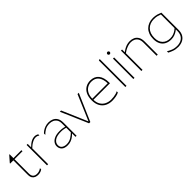

<svg xmlns="http://www.w3.org/2000/svg" viewBox="258 -2029 3528 3528"><g transform="rotate(-45 2021.5 -265.0)"><path d="M356 -24Q341 -12 313.5 -1Q286 10 247 10Q215 10 184 -1.5Q153 -13 132.5 -43Q112 -73 112 -130V-502H29V-512L132 -630H142V-530H349V-502H142V-128Q142 -72 169.5 -45.5Q197 -19 248 -19Q282 -19 309.5 -30Q337 -41 356 -56Z M484 -530H512V-438L514 -424V0H484ZM697 -540Q740 -540 774 -517V-487Q758 -498 739.5 -505Q721 -512 695 -512Q663 -512 627.5 -495Q592 -478 561 -454.5Q530 -431 510 -410L507 -436Q530 -460 559.5 -484Q589 -508 624 -524Q659 -540 697 -540Z M1235 -131 1237 -105Q1213 -76 1180 -49.5Q1147 -23 1106 -6.5Q1065 10 1016 10Q934 10 895.5 -27.5Q857 -65 857 -122Q857 -166 883.5 -202.5Q910 -239 962 -261Q1014 -283 1092 -283Q1139 -283 1175.5 -276.5Q1212 -270 1231 -263L1233 -235Q1215 -243 1178.5 -250Q1142 -257 1104 -257Q992 -257 939.5 -217.5Q887 -178 887 -122Q887 -67 925 -42.5Q963 -18 1016 -18Q1083 -18 1137.5 -52Q1192 -86 1235 -131ZM1223 -349Q1223 -409 1199.5 -444.5Q1176 -480 1139 -496Q1102 -512 1060 -512Q991 -512 941 -483.5Q891 -455 858 -418V-453Q875 -472 904.5 -492Q934 -512 973.5 -526Q1013 -540 1060 -540Q1110 -540 1154 -521Q1198 -502 1225.5 -459Q1253 -416 1253 -344V0H1225V-104L1223 -108Z M1577 0 1347 -530H1380L1594 -32L1807 -530H1840L1610 0Z M1939 -270V-259Q1939 -177 1971.5 -124Q2004 -71 2057.5 -45.5Q2111 -20 2174 -20Q2206 -20 2240.5 -24.5Q2275 -29 2305 -37.5Q2335 -46 2352 -58V-27Q2321 -8 2270 1Q2219 10 2174 10Q2099 10 2039 -20Q1979 -50 1944 -111.5Q1909 -173 1909 -265Q1909 -355 1940 -417Q1971 -479 2025 -510.5Q2079 -542 2147 -542Q2253 -542 2311 -471Q2369 -400 2369 -265V-249H1926V-278H2339Q2336 -393 2286.5 -452.5Q2237 -512 2147 -512Q2090 -512 2042.5 -485Q1995 -458 1967 -404Q1939 -350 1939 -270Z M2520 -688 2550 -698V0H2520Z M2728 -530H2758V0H2728ZM2743 -628Q2730 -628 2721 -637Q2712 -646 2712 -659Q2712 -672 2721 -681Q2730 -690 2743 -690Q2756 -690 2765 -681Q2774 -672 2774 -659Q2774 -646 2765 -637Q2756 -628 2743 -628Z M2936 -530H2964V-458L2966 -444V0H2936ZM3173 -512Q3130 -512 3089.5 -498Q3049 -484 3016 -465Q2983 -446 2962 -430L2959 -456Q2983 -474 3014.5 -493.5Q3046 -513 3085.5 -526.5Q3125 -540 3173 -540Q3225 -540 3267.5 -520Q3310 -500 3336 -456Q3362 -412 3362 -340V0H3332V-340Q3332 -401 3310.5 -438.5Q3289 -476 3253 -494Q3217 -512 3173 -512Z M3954 -52Q3954 23 3924 71.5Q3894 120 3843 144Q3792 168 3728 168Q3663 168 3610 148.5Q3557 129 3524 110V76Q3560 98 3610.5 119Q3661 140 3728 140Q3784 140 3828.5 119Q3873 98 3898.5 55.5Q3924 13 3924 -52V-498L3934 -477Q3902 -490 3865 -501Q3828 -512 3774 -512Q3666 -512 3600.5 -445.5Q3535 -379 3535 -259Q3535 -159 3589.5 -103.5Q3644 -48 3736 -48Q3784 -48 3822.5 -62.5Q3861 -77 3889.5 -97.5Q3918 -118 3934 -134V-103Q3920 -88 3891.5 -68.5Q3863 -49 3823.5 -34.5Q3784 -20 3736 -20Q3666 -20 3614 -47.5Q3562 -75 3533.5 -128.5Q3505 -182 3505 -259Q3505 -326 3524.5 -378Q3544 -430 3580 -466Q3616 -502 3665.5 -521Q3715 -540 3774 -540Q3831 -540 3875.5 -526.5Q3920 -513 3954 -498Z"/></g></svg>

Font: Roundo Variable
Style: Regular
Weight: 200
Designer: Shiva Nallaperumal
Foundry: Indian Type Foundry
Version: Version 2.000